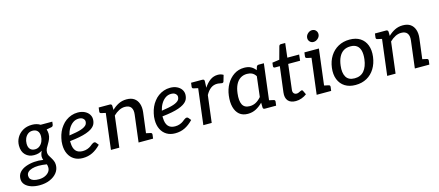

<svg xmlns="http://www.w3.org/2000/svg" viewBox="-59 -1383 5066 2214"><g transform="rotate(-15 2474.5 -276.5)"><path d="M204 181Q148 181 103.5 166Q59 151 33 122.5Q7 94 7 55Q7 7 35 -24.5Q63 -56 109.5 -73.5Q156 -91 211 -95.5Q266 -100 318 -91Q315 -100 312.5 -109.5Q310 -119 310 -130Q310 -145 314.5 -161.5Q319 -178 329 -198Q310 -185 286.5 -178Q263 -171 231 -171Q170 -171 130 -210.5Q90 -250 90 -321Q90 -374 115.5 -418Q141 -462 187 -489Q233 -516 297 -516Q324 -516 349 -509.5Q374 -503 394 -490H533L529 -458Q527 -436 508 -431L447 -420Q451 -407 453.5 -393.5Q456 -380 456 -366Q456 -333 444 -304.5Q432 -276 418 -254Q405 -234 393.5 -211Q382 -188 382 -161Q382 -142 391.5 -123.5Q401 -105 413 -88Q425 -69 434.5 -47Q444 -25 444 2Q444 54 413 94Q382 134 327.5 157.5Q273 181 204 181ZM213 112Q252 112 283.5 98.5Q315 85 333.5 62Q352 39 352 10Q352 2 351 -5.5Q350 -13 348.5 -20Q347 -27 345 -31Q291 -40 246.5 -39.5Q202 -39 169.5 -29Q137 -19 119.5 -1.5Q102 16 102 42Q102 65 114.5 80.5Q127 96 151.5 104Q176 112 213 112ZM259 -233Q291 -233 315 -252Q339 -271 351.5 -300.5Q364 -330 364 -362Q364 -404 343 -426Q322 -448 285 -448Q252 -448 229 -430Q206 -412 193.5 -383.5Q181 -355 181 -321Q181 -278 201.5 -255.5Q222 -233 259 -233Z M766 7Q707 7 664.5 -19Q622 -45 599 -92Q576 -139 576 -201Q576 -221 578 -241Q580 -261 585 -280Q593 -318 608.5 -353Q624 -388 648 -418Q659 -433 672.5 -446Q686 -459 700 -469Q730 -491 766 -503.5Q802 -516 842 -516Q889 -516 923.5 -499Q958 -482 976 -455Q994 -428 994 -397Q994 -363 980.5 -336Q967 -309 931 -286Q907 -271 871.5 -258.5Q836 -246 787 -236.5Q738 -227 673 -220Q673 -215 673.5 -206.5Q674 -198 674 -198Q675 -136 702.5 -103.5Q730 -71 786 -71Q817 -71 842.5 -80.5Q868 -90 885 -103Q893 -110 902.5 -117Q912 -124 921 -129Q930 -134 939 -134Q950 -134 957 -125L982 -94Q934 -44 882 -18.5Q830 7 766 7ZM683 -285Q730 -292 765.5 -299Q801 -306 825 -314Q849 -322 866 -332Q889 -345 897 -360.5Q905 -376 905 -393Q905 -413 887 -429Q869 -445 836 -445Q797 -445 766.5 -423.5Q736 -402 714.5 -366Q693 -330 683 -285Z M1102 0 1165 -509H1225Q1246 -509 1249 -489L1250 -438Q1287 -474 1330 -495.5Q1373 -517 1425 -517Q1481 -517 1515.5 -493Q1550 -469 1565 -425Q1580 -381 1573 -324L1532 0H1432L1472 -324Q1479 -378 1457.5 -408Q1436 -438 1385 -438Q1349 -438 1314.5 -420.5Q1280 -403 1248 -372L1202 0ZM1504 0 1526 -85 1594 -70Q1604 -68 1608 -62Q1612 -56 1611 -46L1605 0ZM1193 -509 1171 -424 1104 -439Q1093 -441 1089 -447Q1085 -453 1086 -463L1092 -509Z M1869 7Q1810 7 1767.5 -19Q1725 -45 1702 -92Q1679 -139 1679 -201Q1679 -221 1681 -241Q1683 -261 1688 -280Q1696 -318 1711.5 -353Q1727 -388 1751 -418Q1762 -433 1775.5 -446Q1789 -459 1803 -469Q1833 -491 1869 -503.5Q1905 -516 1945 -516Q1992 -516 2026.5 -499Q2061 -482 2079 -455Q2097 -428 2097 -397Q2097 -363 2083.5 -336Q2070 -309 2034 -286Q2010 -271 1974.5 -258.5Q1939 -246 1890 -236.5Q1841 -227 1776 -220Q1776 -215 1776.5 -206.5Q1777 -198 1777 -198Q1778 -136 1805.5 -103.5Q1833 -71 1889 -71Q1920 -71 1945.5 -80.5Q1971 -90 1988 -103Q1996 -110 2005.5 -117Q2015 -124 2024 -129Q2033 -134 2042 -134Q2053 -134 2060 -125L2085 -94Q2037 -44 1985 -18.5Q1933 7 1869 7ZM1786 -285Q1833 -292 1868.5 -299Q1904 -306 1928 -314Q1952 -322 1969 -332Q1992 -345 2000 -360.5Q2008 -376 2008 -393Q2008 -413 1990 -429Q1972 -445 1939 -445Q1900 -445 1869.5 -423.5Q1839 -402 1817.5 -366Q1796 -330 1786 -285Z M2205 0 2268 -509H2326Q2342 -509 2348 -503Q2354 -497 2353 -482L2350 -408Q2383 -460 2424 -489Q2465 -518 2516 -518Q2536 -518 2552 -513Q2568 -508 2581 -500L2559 -425Q2557 -419 2551.5 -415.5Q2546 -412 2540 -412Q2534 -412 2515 -416Q2496 -420 2481 -420Q2438 -420 2404.5 -395Q2371 -370 2345 -322L2305 0ZM2296 -509 2274 -424 2207 -439Q2196 -441 2192 -447Q2188 -453 2189 -463L2195 -509Z M2737 7Q2675 7 2636.5 -25.5Q2598 -58 2582.5 -116.5Q2567 -175 2577 -253Q2586 -327 2620 -387Q2654 -447 2707.5 -482.5Q2761 -518 2829 -518Q2877 -518 2909 -501Q2941 -484 2964 -453L2975 -489Q2981 -509 3003 -509H3064L3001 0H2940Q2918 0 2917 -20L2916 -78Q2878 -39 2834 -16Q2790 7 2737 7ZM2780 -73Q2821 -73 2854.5 -91.5Q2888 -110 2918 -145L2947 -386Q2928 -416 2902.5 -428.5Q2877 -441 2843 -441Q2798 -441 2764 -419Q2730 -397 2709 -355Q2688 -313 2681 -253Q2670 -165 2693.5 -119Q2717 -73 2780 -73ZM2973 0 2995 -85 3063 -70Q3073 -68 3077 -62Q3081 -56 3080 -46L3074 0Z M3309 8Q3246 8 3216.5 -27Q3187 -62 3195 -126L3233 -429H3175Q3166 -429 3160.5 -434Q3155 -439 3156 -450L3161 -490L3246 -502L3287 -652Q3292 -671 3311 -671H3362L3342 -501H3483L3475 -429H3333L3297 -132Q3293 -103 3305.5 -88Q3318 -73 3341 -73Q3352 -73 3364.5 -78.5Q3377 -84 3388 -89.5Q3399 -95 3404 -95Q3412 -95 3417 -86L3440 -38Q3413 -17 3378.5 -4.5Q3344 8 3309 8Z M3558 0 3621 -509H3721L3658 0ZM3630 0 3652 -85 3720 -70Q3730 -68 3734 -62Q3738 -56 3737 -46L3731 0ZM3649 -509 3627 -424 3560 -439Q3549 -441 3545 -447Q3541 -453 3542 -463L3548 -509ZM3681 -598Q3654 -598 3636.5 -618Q3619 -638 3622 -665Q3625 -693 3648 -713.5Q3671 -734 3698 -734Q3727 -734 3744.5 -713.5Q3762 -693 3759 -665Q3756 -638 3732.5 -618Q3709 -598 3681 -598Z M4087 -517Q4163 -517 4213.5 -484.5Q4264 -452 4286.5 -393Q4309 -334 4299 -255Q4289 -177 4252.5 -117.5Q4216 -58 4157.5 -25.5Q4099 7 4022 7Q3948 7 3896.5 -25.5Q3845 -58 3821.5 -117.5Q3798 -177 3808 -255Q3818 -334 3855.5 -393Q3893 -452 3952.5 -484.5Q4012 -517 4087 -517ZM4032 -70Q4104 -70 4144.5 -118Q4185 -166 4196 -254Q4203 -314 4192.5 -355Q4182 -396 4153.5 -417.5Q4125 -439 4078 -439Q4028 -439 3994 -417Q3960 -395 3939.5 -353.5Q3919 -312 3912 -254Q3901 -169 3930 -119.5Q3959 -70 4032 -70Z M4400 0 4463 -509H4523Q4544 -509 4547 -489L4548 -438Q4585 -474 4628 -495.5Q4671 -517 4723 -517Q4779 -517 4813.5 -493Q4848 -469 4863 -425Q4878 -381 4871 -324L4830 0H4730L4770 -324Q4777 -378 4755.5 -408Q4734 -438 4683 -438Q4647 -438 4612.5 -420.5Q4578 -403 4546 -372L4500 0ZM4802 0 4824 -85 4892 -70Q4902 -68 4906 -62Q4910 -56 4909 -46L4903 0ZM4491 -509 4469 -424 4402 -439Q4391 -441 4387 -447Q4383 -453 4384 -463L4390 -509Z"/></g></svg>

Font: Aleo Medium
Style: Italic
Weight: 500
Italic angle: -7°
Designer: Alessio Laiso
Foundry: Alessio Laiso
Version: Version 2.001;gftools[0.9.29]